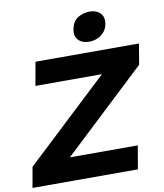

<svg xmlns="http://www.w3.org/2000/svg" viewBox="-143 -1009 933 1089"><g transform="rotate(-10 323.5 -464.5)"><path d="M672 -583 692 -702H96L72 -567H455L-24 -118L-45 0H562L585 -134H194ZM340 -845Q338 -833 338 -828Q338 -797 359.5 -779Q381 -761 416 -761Q461 -761 493 -789Q525 -817 525 -863Q525 -894 503 -911.5Q481 -929 446 -929Q413 -929 381 -911Q349 -893 340 -845Z"/></g></svg>

Font: Geom Bold
Style: Bold Italic
Weight: 700
Italic angle: -10°
Version: Version 1.102